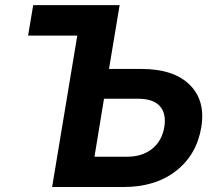

<svg xmlns="http://www.w3.org/2000/svg" viewBox="-20 -748 870 768"><path d="M92.3 -605.5 112.8 -727.5H458.5L416 -472.2H545.9Q674.3 -472.2 738.5 -409.2Q802.7 -346.2 785.2 -239.3Q767.1 -129.4 684.6 -64.7Q602.1 0 474.1 0H188.5L289.1 -605.5ZM396 -353 357.9 -121.1H488.3Q548.8 -121.1 588.4 -152.6Q627.9 -184.1 637.2 -239.7Q646 -293.5 619.6 -323.2Q593.3 -353 532.7 -353Z"/></svg>

Font: Inter
Style: Bold Italic
Weight: 700
Italic angle: -9.39999°
Designer: Rasmus Andersson
Foundry: rsms
Version: Version 4.001;git-9221beed3